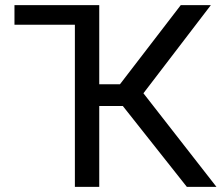

<svg xmlns="http://www.w3.org/2000/svg" viewBox="-20 -731 867 751"><path d="M36.6 -634.3V-710.9H368.2V-401.4H449.2L687 -710.9H804.7L541 -366.2L826.7 0H710.9L460.4 -316.4H368.2V0H272.9V-634.3Z"/></svg>

Font: Bert Sans Medium
Style: Regular
Weight: 500
Designer: Christian Robertson, Adam Twardoch, & Cristiano Sobral
Foundry: Google
Version: Version 12.135;January 10, 2020;FontCreator 12.0.0.2547 64-b